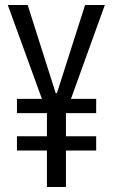

<svg xmlns="http://www.w3.org/2000/svg" viewBox="-20 -749 451 769"><path d="M168 0V-146H47.9V-203.1H168V-295.9H47.9V-353H147.9L11.2 -729H90.8L203.1 -376H208L320.8 -729H399.9L264.2 -353H365.2V-295.9H244.1V-203.1H365.2V-146H244.1V0Z"/></svg>

Font: Lumene Sans Condensed
Style: Regular
Weight: 400
Width: 3
Designer: Deni Anggara
Version: Version 1.003;Glyphs 3.1.2 (3151)